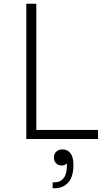

<svg xmlns="http://www.w3.org/2000/svg" viewBox="-20 -750 575 1036"><path d="M122 -730H176V-49H509V0H122ZM264 234H272Q305 234 323 211.5Q341 189 341 144V132Q330 143 313 143Q295 143 283 131.5Q271 120 271 100Q271 80 284 68Q297 56 317 56Q344 56 360 76.5Q376 97 376 137V142Q376 203 348.5 234.5Q321 266 272 266H264Z"/></svg>

Font: Sora-SIA ExtraLight
Style: Regular
Weight: 200
Designer: Jonathan Barnbrook, Julián Moncada
Foundry: Barnbrook Fonts
Version: Version 2.000